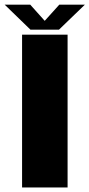

<svg xmlns="http://www.w3.org/2000/svg" viewBox="-36 -828 394 848"><path d="M61.5 0H262.5V-675H61.5ZM98.5 -697H224.5L339 -807.5H226L161.5 -736L97.5 -807.5H-15.5Z"/></svg>

Font: Anybody Thin ExtraBold
Style: Regular
Weight: 800
Version: Version 1.113;gftools[0.9.25]